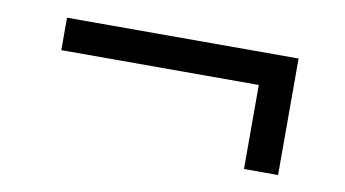

<svg xmlns="http://www.w3.org/2000/svg" viewBox="-40 -536 728 405"><g transform="rotate(10 324.0 -333.0)"><path d="M499 -208V-388H76V-457.5H572V-208Z"/></g></svg>

Font: Geologica Roman Light
Style: Regular
Weight: 300
Designer: Sindre Bremnes, Frode Helland
Foundry: Monokrom Skriftforlag AS
Version: Version 1.010;gftools[0.9.28]